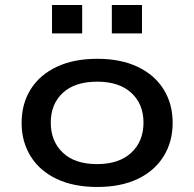

<svg xmlns="http://www.w3.org/2000/svg" viewBox="-20 -735 772 764"><path d="M367 9Q273 9 205.5 -23Q138 -55 102 -113Q66 -171 66 -246Q66 -322 102 -379.5Q138 -437 205.5 -469Q273 -501 367 -501Q461 -501 528 -469Q595 -437 631 -379.5Q667 -322 667 -246Q667 -171 631 -113Q595 -55 528 -23Q461 9 367 9ZM366 -82Q454 -82 502.5 -127.5Q551 -173 551 -247Q551 -321 502.5 -365.5Q454 -410 367 -410Q278 -410 230 -365.5Q182 -321 182 -247Q182 -173 230 -127.5Q278 -82 366 -82ZM425 -602V-715H545V-602ZM187 -602V-715H307V-602Z"/></svg>

Font: Nunito Sans 10pt Expanded SemiBold
Style: Regular
Weight: 600
Width: 7
Designer: Vernon Adams
Foundry: Vernon Adams
Version: Version 3.101;gftools[0.9.27]